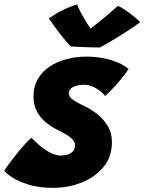

<svg xmlns="http://www.w3.org/2000/svg" viewBox="-62 -822 664 880"><path d="M181 39Q117 39 70.2 24.5Q23.5 10 -5.2 -8.5Q-34 -27 -42.5 -39Q-37 -49 -22 -69.5Q-7 -90 12.5 -114.2Q32 -138.5 50.8 -159.5Q69.5 -180.5 82 -190.5Q101.5 -170.5 124 -151.8Q146.5 -133 170.8 -121Q195 -109 218 -109Q234 -109 248.8 -114Q263.5 -119 272.8 -129.2Q282 -139.5 282 -156Q282 -177 257.8 -194.5Q233.5 -212 199 -228Q168.5 -243.5 144 -264.8Q119.5 -286 105.5 -314.5Q91.5 -343 91.5 -379.5Q91.5 -426 111.8 -460.5Q132 -495 166.8 -517.8Q201.5 -540.5 244.8 -551.5Q288 -562.5 335 -562.5Q394.5 -562.5 446.5 -546.8Q498.5 -531 527.5 -506Q521.5 -496 504.8 -474.5Q488 -453 465.8 -428.2Q443.5 -403.5 420 -382Q406 -400.5 378.8 -417Q351.5 -433.5 323 -433.5Q312 -433.5 299.8 -431.8Q287.5 -430 277 -425.5Q266.5 -421 260 -413.2Q253.5 -405.5 253.5 -394Q253.5 -378.5 270.8 -365.8Q288 -353 324 -336Q352.5 -323 381.8 -300.5Q411 -278 431 -245.8Q451 -213.5 451 -170.5Q451 -103.5 412.5 -56.8Q374 -10 312.5 14.5Q251 39 181 39ZM478.5 -795Q491.5 -789.5 508 -778.8Q524.5 -768 540 -755.8Q555.5 -743.5 566.8 -733.8Q578 -724 581 -721Q560 -705 533.2 -687.2Q506.5 -669.5 479.5 -653Q452.5 -636.5 430.2 -623.5Q408 -610.5 396 -604.5Q377 -604.5 351.2 -605.2Q325.5 -606 301.2 -607Q277 -608 261.5 -609.5Q236.5 -637 212.2 -668Q188 -699 162 -737.5Q176 -748 198.2 -761Q220.5 -774 245.8 -785Q271 -796 291.5 -801.5Q299 -782.5 308.2 -764.8Q317.5 -747 327 -731.2Q336.5 -715.5 344.2 -704.2Q352 -693 357 -688H349Q355.5 -692.5 376.2 -708.8Q397 -725 424.2 -748Q451.5 -771 478.5 -795Z"/></svg>

Font: Grandstander Thin ExtraBold
Style: Italic
Weight: 800
Italic angle: -15°
Version: Version 1.200